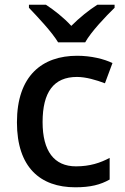

<svg xmlns="http://www.w3.org/2000/svg" viewBox="-20 -786 530 816"><path d="M227 -606H342C367 -651 429 -716 467 -753V-766H394C359 -744 319 -712 283 -676C250 -712 210 -743 175 -766H103V-753C139 -715 200 -651 227 -606ZM300 10C365 10 407 -1 446 -23V-115C407 -94 362 -79 303 -79C210 -79 161 -144 161 -267C161 -394 208 -459 307 -459C345 -459 389 -446 426 -432L458 -518C423 -535 368 -549 308 -549C160 -549 52 -465 52 -266C52 -75 151 10 300 10Z"/></svg>

Font: Noto Sans Malayalam Medium
Style: Regular
Weight: 500
Designer: Jelle Bosma - Monotype Design Team
Foundry: Monotype Imaging Inc.
Version: Version 2.104